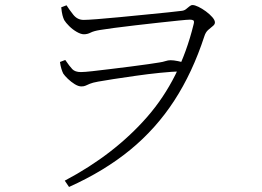

<svg xmlns="http://www.w3.org/2000/svg" viewBox="-20 -705 1040 762"><path d="M239 -467Q256 -442 267 -430.5Q278 -419 301 -419Q315 -419 346.5 -422.5Q378 -426 418.5 -431Q459 -436 499 -441Q539 -446 569.5 -450.5Q600 -455 612 -457Q626 -459 636.5 -462.5Q647 -466 657 -466Q669 -466 686 -462.5Q703 -459 719 -454L703 -422Q664 -421 615 -416Q566 -411 517.5 -404Q469 -397 429.5 -391Q390 -385 369 -381Q347 -377 336.5 -372.5Q326 -368 319.5 -365Q313 -362 303 -362Q291 -362 276.5 -371Q262 -380 249.5 -392Q237 -404 231 -413Q227 -421 223.5 -432.5Q220 -444 218 -459ZM312 -626Q326 -626 365.5 -629Q405 -632 456 -637Q507 -642 558 -647Q609 -652 648 -656Q687 -660 701 -662Q711 -663 718 -668.5Q725 -674 731.5 -679.5Q738 -685 744 -685Q753 -685 767.5 -678Q782 -671 797 -660Q812 -649 822.5 -637Q833 -625 833 -616Q833 -608 824.5 -601.5Q816 -595 806 -586Q796 -577 791 -561Q744 -417 671.5 -305.5Q599 -194 496.5 -110Q394 -26 254 37L237 12Q434 -92 564.5 -241.5Q695 -391 748 -607Q752 -621 747.5 -624Q743 -627 734 -627Q724 -627 690 -623.5Q656 -620 610 -615Q564 -610 517 -604.5Q470 -599 432 -594Q394 -589 377 -586Q352 -582 339.5 -575.5Q327 -569 313 -569Q301 -569 284.5 -578.5Q268 -588 254.5 -601.5Q241 -615 235 -625Q231 -633 228 -644.5Q225 -656 223 -676L244 -684Q254 -668 270.5 -647Q287 -626 312 -626Z"/></svg>

Font: Noto Serif TC
Style: Regular
Weight: 200
Designer: Ryoko NISHIZUKA 西塚涼子 (kana & ideographs); Frank Grießhammer (Latin, Greek & Cyrillic); Wenlong ZHANG 张文龙 (bopomofo); San
Foundry: Adobe
Version: Version 2.001;hotconv 1.1.0;makeotfexe 2.6.0